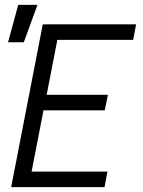

<svg xmlns="http://www.w3.org/2000/svg" viewBox="-20 -770 590 790"><path d="M26 0 156 -670H540L528 -606H216L172 -380H424L411 -316H159L110 -64H422L410 0ZM13 -596 55 -750H134L78 -596Z"/></svg>

Font: Lode
Style: Italic
Weight: 400
Italic angle: -11°
Monospace: yes
Designer: Belleve Invis
Foundry: Belleve Invis
Version: Version 29.2.0; ttfautohint (v1.8.3)